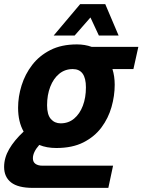

<svg xmlns="http://www.w3.org/2000/svg" viewBox="-50 -764 693 934"><path d="M110 150Q38 150 4 123.5Q-30 97 -30 48Q-30 4 -5.5 -38.5Q19 -81 65 -124Q38 -171 38 -240Q38 -294 55 -348.5Q72 -403 106.5 -448Q141 -493 195 -520.5Q249 -548 324 -548Q363 -548 396 -536H623L599 -428H497Q508 -393 508 -352Q508 -298 492.5 -243.5Q477 -189 443.5 -144Q410 -99 356 -71.5Q302 -44 224 -44Q177 -44 141 -59Q110 -24 110 6Q110 24 122.5 33Q135 42 157 42H500L477 150ZM245 -164Q283 -164 310.5 -187Q338 -210 353 -249.5Q368 -289 368 -339Q368 -428 304 -428Q266 -428 238 -405Q210 -382 194.5 -342Q179 -302 179 -252Q179 -206 197.5 -185Q216 -164 245 -164ZM211 -591 340 -744H462L527 -591H431L390 -679L313 -591Z"/></svg>

Font: Geist Mono
Style: Bold Italic
Weight: 700
Italic angle: -12°
Monospace: yes
Designer: Basement.studio, Andrés Briganti, Mateo Zaragoza
Foundry: Basement.studio, Vercel, Andrés Briganti, Guido Ferreyra, Mateo Zaragoza
Version: Version 1.500; ttfautohint (v1.8.4.7-5d5b)